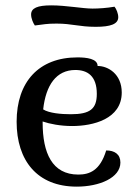

<svg xmlns="http://www.w3.org/2000/svg" viewBox="-20 -682 516 716"><path d="M272 -31C174 -31 139 -112 139 -225V-229C165 -220 205 -212 249 -212C327 -212 434 -238 434 -337C434 -406 383 -436 344 -436C344 -463 303 -468 269 -468C125 -468 42 -377 42 -228C42 -83 119 14 266 14C351 14 429 -19 429 -76C429 -107 407 -121 376 -121C353 -45 313 -31 272 -31ZM261 -421C306 -421 341 -399 341 -332C341 -276 316 -256 244 -256C208 -256 163 -260 141 -274C151 -365 190 -421 261 -421ZM191 -594C249 -594 275 -582 337 -582C392 -582 421 -592 421 -618C421 -631 414 -649 407 -657C378 -652 348 -650 325 -650C288 -650 227 -662 171 -662C120 -662 96 -652 96 -628C96 -613 104 -595 110 -587C145 -591 152 -594 191 -594Z"/></svg>

Font: Milonga
Style: Regular
Weight: 400
Designer: Pablo Impallari, Brenda Gallo, Rodrigo Fuenzalida
Foundry: Pablo Impallari, Brenda Gallo, Rodrigo Fuenzalida
Version: Version 1.000